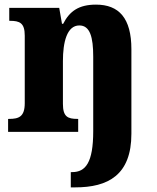

<svg xmlns="http://www.w3.org/2000/svg" viewBox="-20 -570 677 830"><path d="M286 240H305C447 240 548 187 548 8V-357C548 -492 494 -550 395 -550C321 -550 281 -522 253 -467H248L236 -536H20V-480H23C65 -480 87 -471 87 -416V-124C87 -65 61 -56 19 -56H15V0H318V-56H315C273 -56 252 -65 252 -121V-306C252 -387 269 -460 323 -460C369 -460 383 -410 383 -325V-3C383 133 350 174 292 174H286Z"/></svg>

Font: Noto Serif Tamil SemiCondensed ExtraBold
Style: Italic
Weight: 800
Width: 4
Italic angle: -12°
Designer: Indian Type Foundry, Tom Grace, and the Monotype Design Team
Foundry: Monotype Imaging Inc.
Version: Version 2.003